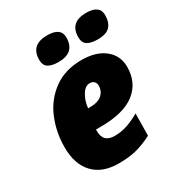

<svg xmlns="http://www.w3.org/2000/svg" viewBox="-183 -886 942 1016"><g transform="rotate(-30 288.0 -378.5)"><path d="M40 -206Q40 -300 74.5 -381.5Q109 -463 178.5 -513Q248 -563 348 -563Q436 -563 488 -521.5Q540 -480 540 -411Q540 -315 470.5 -260.5Q401 -206 259 -206H231V-198Q231 -161 248.5 -144Q266 -127 302 -127Q340 -127 376.5 -139Q413 -151 455 -175L453 -40Q404 -15 358.5 -2.5Q313 10 246 10Q147 10 93.5 -47Q40 -104 40 -206ZM262 -324Q313 -324 336.5 -346Q360 -368 360 -399Q360 -415 351 -425Q342 -435 324 -435Q296 -435 275.5 -400.5Q255 -366 251 -324ZM155 -675Q155 -767 256 -767Q339 -767 339 -707Q339 -614 239 -614Q199 -614 177 -627.5Q155 -641 155 -675ZM394 -675Q394 -767 494 -767Q576 -767 576 -707Q576 -662 553.5 -638Q531 -614 478 -614Q438 -614 416 -627.5Q394 -641 394 -675Z"/></g></svg>

Font: Noto Sans Display Black
Style: Italic
Weight: 900
Italic angle: -12°
Designer: Monotype Design team
Foundry: Monotype Imaging Inc.
Version: Version 1.000